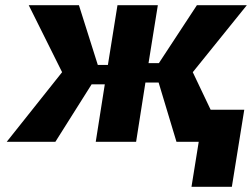

<svg xmlns="http://www.w3.org/2000/svg" viewBox="-20 -548 974 742"><path d="M6 0H194L334 -222H385L350 0H506L542 -229H593L662 0H748L720 174H876L924 -124H794L725 -269L934 -528H741L594 -304H554L590 -528H434L397 -297H358L285 -528H91L220 -269Z"/></svg>

Font: Aerodynamic
Style: BdObl
Weight: 500
Designer: Google
Version: Version 2.000980; 2014